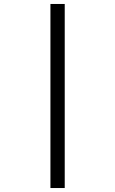

<svg xmlns="http://www.w3.org/2000/svg" viewBox="-20 -812 580 967"><path d="M234 -792H306V135H234Z"/></svg>

Font: ugurmukhi05
Style: Book
Weight: 400
Designer: Jelle Bosma - Monotype Design Team
Foundry: Monotype Imaging Inc.
Version: Version 2.003